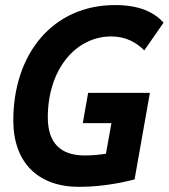

<svg xmlns="http://www.w3.org/2000/svg" viewBox="-20 -723 662 753"><path d="M290 9.8C388.7 9.8 475.6 -10.7 507.8 -19.5L567.9 -358.9H325.7L304.7 -240.2H417L395.5 -120.1C370.6 -116.2 342.8 -113.3 312.5 -113.3C216.3 -113.3 167.5 -163.1 167.5 -263.2C167.5 -448.7 275.4 -580.1 416.5 -580.1C473.6 -580.1 515.1 -556.2 545.9 -525.4L621.6 -634.3C584.5 -674.3 528.8 -703.1 431.2 -703.1C186 -703.1 32.2 -510.7 32.2 -250.5C32.2 -86.9 127.9 9.8 290 9.8Z"/></svg>

Font: Cascadia Code NF
Style: Bold Italic
Weight: 700
Italic angle: -10°
Monospace: yes
Designer: Aaron Bell
Foundry: Saja Typeworks
Version: Version 2404.023